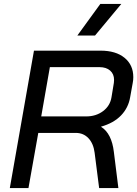

<svg xmlns="http://www.w3.org/2000/svg" viewBox="-20 -958 699 978"><path d="M153 -700H492Q570 -700 614.5 -663.5Q659 -627 659 -565Q659 -550 656 -535L643 -463Q634 -409 596.5 -370Q559 -331 495 -313V-312Q549 -278 560 -184L583 0H485L462 -180Q456 -227 430.5 -254Q405 -281 366 -281H175L125 0H30ZM419 -365Q469 -365 505 -392Q541 -419 548 -463L560 -536Q561 -541 561 -551Q561 -581 541 -598.5Q521 -616 487 -616H234L190 -365ZM491 -938H598L464 -777H374Z"/></svg>

Font: Bai Jamjuree Medium
Style: Italic
Weight: 500
Italic angle: -10°
Version: Version 1.000; ttfautohint (v1.6)